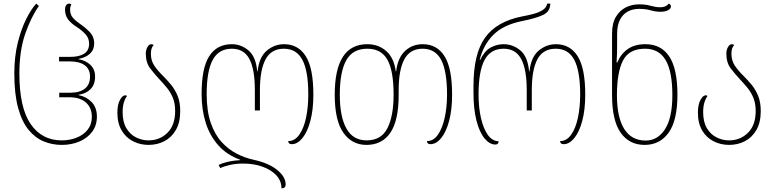

<svg xmlns="http://www.w3.org/2000/svg" viewBox="-20 -790 4279 1060"><path d="M321 10Q268 10 221 -9.5Q174 -29 137.5 -73.5Q101 -118 80 -194.5Q59 -271 59 -384Q59 -477 78 -553.5Q97 -630 125 -685.5Q153 -741 180 -770L195 -757Q152 -697 119.5 -604Q87 -511 87 -384Q87 -196 149 -105.5Q211 -15 321 -15Q365 -15 403 -30Q441 -45 464 -74Q487 -103 487 -145Q487 -195 454.5 -224Q422 -253 363 -253H307V-278H366Q420 -278 448.5 -300.5Q477 -323 477 -367Q477 -408 448 -429.5Q419 -451 365 -451H306V-476H368Q417 -476 444.5 -493.5Q472 -511 472 -549Q472 -580 451 -602Q430 -624 404 -641Q376 -658 357.5 -680.5Q339 -703 339 -738Q339 -752 345 -761Q351 -770 362 -770Q370 -770 374 -765Q367 -753 367 -737Q367 -710 382 -692.5Q397 -675 422 -658Q449 -640 474.5 -614Q500 -588 500 -549Q500 -515 476.5 -493.5Q453 -472 414 -465V-463Q454 -456 479.5 -431.5Q505 -407 505 -367Q505 -323 479.5 -297.5Q454 -272 414 -267V-265Q458 -256 486.5 -226Q515 -196 515 -146Q515 -97 488.5 -62Q462 -27 418 -8.5Q374 10 321 10Z M800 10Q754 10 714.5 -10Q675 -30 651.5 -70Q628 -110 628 -168Q628 -212 642 -238Q656 -264 672 -264Q677 -264 681 -260Q670 -245 663.5 -223Q657 -201 657 -171Q657 -117 677.5 -82.5Q698 -48 731 -31.5Q764 -15 800 -15Q862 -15 904.5 -57Q947 -99 947 -177Q947 -219 934.5 -249.5Q922 -280 902.5 -304Q883 -328 862 -350Q834 -380 809.5 -412Q785 -444 785 -494Q785 -514 794 -530Q803 -546 816 -546Q824 -546 828 -541Q813 -525 813 -494Q813 -455 832.5 -426.5Q852 -398 881 -370Q903 -348 924.5 -322Q946 -296 960.5 -261Q975 -226 975 -177Q975 -114 951 -72.5Q927 -31 887.5 -10.5Q848 10 800 10Z M1534 250Q1534 209 1506 178.5Q1478 148 1430 130.5Q1382 113 1322 113Q1283 113 1250 120.5Q1217 128 1196 138L1187 121Q1208 110 1238.5 103Q1269 96 1306 94V92Q1232 65 1185 12Q1138 -41 1115.5 -113Q1093 -185 1093 -271Q1093 -415 1135.5 -480.5Q1178 -546 1260 -546Q1311 -546 1352 -511.5Q1393 -477 1400 -396H1402Q1411 -476 1453.5 -511Q1496 -546 1548 -546Q1626 -546 1668 -480Q1710 -414 1710 -268Q1710 -184 1693.5 -122.5Q1677 -61 1649.5 -27.5Q1622 6 1591 6Q1572 6 1571 -11Q1607 -11 1632 -46Q1657 -81 1669.5 -139.5Q1682 -198 1682 -268Q1682 -398 1649.5 -459.5Q1617 -521 1547 -521Q1478 -521 1446.5 -463Q1415 -405 1415 -292V-180H1387V-292Q1387 -407 1357 -464Q1327 -521 1260 -521Q1187 -521 1154 -458.5Q1121 -396 1121 -271Q1121 -177 1143.5 -112Q1166 -47 1203.5 -6Q1241 35 1287 58.5Q1333 82 1380 92Q1463 110 1510 148Q1557 186 1557 228Q1557 250 1534 250Z M2003 10Q1923 10 1875.5 -57.5Q1828 -125 1828 -267Q1828 -546 2008 -546Q2069 -546 2112 -508.5Q2155 -471 2165 -396H2167Q2176 -471 2216 -508.5Q2256 -546 2314 -546Q2392 -546 2434 -480Q2476 -414 2476 -268Q2476 -184 2459.5 -122.5Q2443 -61 2415.5 -27.5Q2388 6 2356 6Q2338 6 2337 -11Q2373 -11 2397.5 -46Q2422 -81 2435 -139.5Q2448 -198 2448 -268Q2448 -398 2415.5 -459.5Q2383 -521 2313 -521Q2244 -521 2212.5 -463Q2181 -405 2181 -292V-267Q2181 -124 2135 -57Q2089 10 2003 10ZM2004 -15Q2085 -15 2119 -82.5Q2153 -150 2153 -267Q2153 -399 2119 -460Q2085 -521 2008 -521Q1927 -521 1891.5 -457Q1856 -393 1856 -267Q1856 -146 1892.5 -80.5Q1929 -15 2004 -15Z M2715 8Q2683 8 2655 -26Q2627 -60 2610.5 -124Q2594 -188 2594 -278V-316Q2594 -492 2657.5 -581.5Q2721 -671 2861 -699Q2894 -705 2924.5 -713Q2955 -721 2976 -734.5Q2997 -748 3001 -770H3018Q3018 -727 2979 -708Q2940 -689 2859 -673Q2758 -652 2703.5 -597.5Q2649 -543 2628 -459H2631Q2654 -508 2688 -527Q2722 -546 2760 -546Q2812 -546 2853 -511.5Q2894 -477 2901 -396H2903Q2912 -476 2954.5 -511Q2997 -546 3049 -546Q3127 -546 3169 -480Q3211 -414 3211 -268Q3211 -184 3194.5 -122.5Q3178 -61 3150.5 -27.5Q3123 6 3092 6Q3073 6 3072 -11Q3108 -11 3133 -46Q3158 -81 3170.5 -139.5Q3183 -198 3183 -268Q3183 -398 3150.5 -459.5Q3118 -521 3048 -521Q2978 -521 2947 -463Q2916 -405 2916 -292V-180H2888V-292Q2888 -407 2857.5 -464Q2827 -521 2761 -521Q2688 -521 2655 -458.5Q2622 -396 2622 -268Q2622 -196 2635.5 -137.5Q2649 -79 2673.5 -45Q2698 -11 2733 -10Q2732 8 2715 8Z M3539 10Q3454 10 3406.5 -57.5Q3359 -125 3359 -266V-604Q3359 -662 3380.5 -697.5Q3402 -733 3435.5 -749.5Q3469 -766 3508 -766Q3546 -766 3572 -758Q3601 -750 3624 -750Q3643 -750 3655 -756Q3667 -762 3671 -770Q3676 -769 3680 -765Q3684 -761 3684 -754Q3684 -742 3668 -733.5Q3652 -725 3627 -725Q3610 -725 3596 -727.5Q3582 -730 3568 -734Q3544 -741 3507 -741Q3475 -741 3448 -727.5Q3421 -714 3404 -683.5Q3387 -653 3387 -602V-546Q3387 -523 3386.5 -497Q3386 -471 3384 -445H3388Q3407 -492 3445.5 -519Q3484 -546 3543 -546Q3630 -546 3675 -478Q3720 -410 3720 -267Q3720 -125 3671.5 -57.5Q3623 10 3539 10ZM3545 -14Q3611 -14 3651.5 -77Q3692 -140 3692 -264Q3692 -395 3655 -458Q3618 -521 3541 -521Q3453 -521 3419.5 -456Q3386 -391 3386 -265Q3386 -143 3426 -78.5Q3466 -14 3545 -14Z M4005 10Q3959 10 3919.5 -10Q3880 -30 3856.5 -70Q3833 -110 3833 -168Q3833 -212 3847 -238Q3861 -264 3877 -264Q3882 -264 3886 -260Q3875 -245 3868.5 -223Q3862 -201 3862 -171Q3862 -117 3882.5 -82.5Q3903 -48 3936 -31.5Q3969 -15 4005 -15Q4067 -15 4109.5 -57Q4152 -99 4152 -177Q4152 -219 4139.5 -249.5Q4127 -280 4107.5 -304Q4088 -328 4067 -350Q4039 -380 4014.5 -412Q3990 -444 3990 -494Q3990 -514 3999 -530Q4008 -546 4021 -546Q4029 -546 4033 -541Q4018 -525 4018 -494Q4018 -455 4037.5 -426.5Q4057 -398 4086 -370Q4108 -348 4129.5 -322Q4151 -296 4165.5 -261Q4180 -226 4180 -177Q4180 -114 4156 -72.5Q4132 -31 4092.5 -10.5Q4053 10 4005 10Z"/></svg>

Font: Noto Serif Georgian SemiCondensed Thin
Style: Regular
Weight: 100
Width: 4
Designer: Monotype Design Team, Akaki Razmadze
Foundry: Google LLC
Version: Version 2.003; ttfautohint (v1.8.4.7-5d5b)